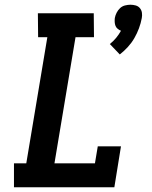

<svg xmlns="http://www.w3.org/2000/svg" viewBox="-20 -791 640 811"><path d="M486 -561 444 -605Q459 -617 470.5 -631Q482 -645 491 -661Q484 -664 477.5 -669Q471 -674 468 -681.5Q465 -689 464.5 -697.5Q464 -706 465 -715Q467 -726 472.5 -737Q478 -748 487 -756.5Q496 -765 508 -768Q520 -771 531 -771Q542 -771 553 -768Q564 -765 571 -756.5Q578 -748 579.5 -737Q581 -726 579 -715Q575 -693 567 -671.5Q559 -650 547.5 -630Q536 -610 520 -592.5Q504 -575 486 -561ZM463 0H39V-101H91L180 -634H141L140 -735H376L377 -634H299L210 -101H381L393 -173H491Z"/></svg>

Font: Iosevka HT Extended
Style: Bold Italic
Weight: 700
Width: 7
Italic angle: -9°
Monospace: yes
Designer: Belleve Invis
Foundry: Belleve Invis
Version: Version 32.3.0; ttfautohint (v1.8.4)